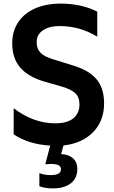

<svg xmlns="http://www.w3.org/2000/svg" viewBox="-20 -798 632 1068"><path d="M199 238V165Q227 176 262 176Q319 176 319 144Q319 128 305.5 121Q292 114 262 114Q250 114 232 116L259 12Q136 4 56 -51V-196Q166 -112 287 -112Q353 -112 387.5 -139.5Q422 -167 422 -217Q422 -258 399 -279.5Q376 -301 322 -317L231 -343Q139 -369 93.5 -421Q48 -473 48 -557Q48 -624 81 -674Q114 -724 175 -751Q236 -778 319 -778Q373 -778 425 -767Q477 -756 521 -733V-594Q470 -625 418.5 -639Q367 -653 311 -653Q254 -653 219 -629.5Q184 -606 184 -563Q184 -526 206 -504Q228 -482 276 -468L379 -436Q473 -409 516 -358.5Q559 -308 559 -223Q559 -125 497.5 -62.5Q436 0 333 11L320 59Q362 61 386 82.5Q410 104 410 142Q410 194 373.5 222Q337 250 273 250Q231 250 199 238Z"/></svg>

Font: Application Semibold
Style: Regular
Weight: 600
Designer: Wei Huang
Foundry: Wei Huang
Version: Version 0.012